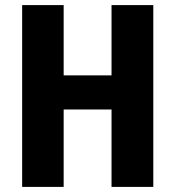

<svg xmlns="http://www.w3.org/2000/svg" viewBox="-20 -734 689 754"><path d="M582 0H418V-304H230V0H67V-714H230V-438H418V-714H582Z"/></svg>

Font: Noto Sans Display SemiCondensed Extra
Style: Regular
Weight: 800
Width: 4
Designer: Monotype Design Team
Foundry: Monotype Imaging Inc.
Version: Version 1.900